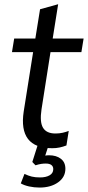

<svg xmlns="http://www.w3.org/2000/svg" viewBox="-20 -682 410 895"><path d="M223.7 8.9Q143.5 8.9 110.5 -34.3Q77.6 -77.5 90.5 -162.1L134.4 -439.1H35.8L46.1 -502.3H144.7L166.7 -638.8L251.1 -662.3L225.6 -502.3H369.7L359.4 -439.1H215.4L173.5 -172.2Q164.5 -112.7 180.7 -86.2Q196.9 -59.7 238.2 -59.7Q256.8 -59.7 272.1 -63.2Q287.4 -66.7 300.4 -71.7L289.7 -4Q274.4 1.9 258.3 5.4Q242.1 8.9 223.7 8.9ZM164.7 192.3Q138.9 192.3 115.6 187.1Q92.3 181.9 76.9 172.9L94.1 128.6Q111.6 137.1 127.8 141.1Q144 145.1 166.6 145.1Q194.1 145.1 211.2 135.2Q228.3 125.4 228.3 106.2Q228.3 94.1 219.6 87.2Q210.8 80.4 193.3 80.4Q183.3 80.4 172.5 81.9Q161.6 83.5 145.5 88.5L130.6 73.2L160.2 -20H211.4L186.9 55.5L162.7 49.2Q175.3 45.8 187 43.8Q198.7 41.8 208.7 41.8Q242.4 41.8 263.6 58Q284.8 74.2 284.8 104.6Q284.8 143.9 250.7 168.1Q216.6 192.3 164.7 192.3Z"/></svg>

Font: Mulish ExtraLight
Style: Italic
Weight: 200
Italic angle: -9°
Designer: Vernon Adams
Foundry: Vernon Adams
Version: Version 3.603